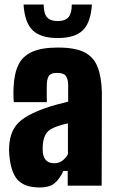

<svg xmlns="http://www.w3.org/2000/svg" viewBox="-20 -820 511 848"><path d="M157 8Q90 8 59 -24.5Q28 -57 21 -136Q19 -158 21 -180Q26 -242 60.5 -277Q95 -312 176 -341Q203 -351 228 -357.5Q253 -364 281 -371V-448Q280 -472 270.5 -485Q261 -498 232 -498Q207 -498 198 -487.5Q189 -477 187 -453Q187 -446 186.5 -429.5Q186 -413 186.5 -395.5Q187 -378 187 -369H41Q40 -374 39.5 -397Q39 -420 40 -436Q43 -497 62 -535Q81 -573 123 -591.5Q165 -610 236 -610Q311 -610 352 -589.5Q393 -569 410.5 -525.5Q428 -482 430 -412L429 0H279V-65H260Q242 -27 219.5 -9.5Q197 8 157 8ZM220 -99Q240 -99 255 -110Q270 -121 280 -139V-275Q242 -267 215 -255Q189 -243 180 -223.5Q171 -204 169 -180Q168 -162 169 -148Q174 -99 220 -99ZM84 -800H173Q173 -761 187.5 -744Q202 -727 235 -727Q268 -727 282.5 -744Q297 -761 297 -800H386Q381 -721 346 -686.5Q311 -652 235 -652Q159 -652 124 -686.5Q89 -721 84 -800Z"/></svg>

Font: Big Shoulders Display Black
Style: Regular
Weight: 900
Designer: Patric King
Foundry: XO Type Co
Version: Version 1.000; ttfautohint (v1.8.2)